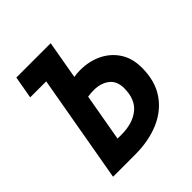

<svg xmlns="http://www.w3.org/2000/svg" viewBox="-187 -827 961 961"><g transform="rotate(-45 293.0 -346.5)"><path d="M67.9 0 168.9 -574.2H55.7L76.7 -693.4H319.8L284.2 -490.2Q305.7 -494.1 328.6 -494.1Q392.1 -494.1 443.6 -469.2Q495.1 -444.3 525.6 -397.5Q556.2 -350.6 556.2 -283.7Q556.2 -189.9 513.4 -127Q470.7 -64 395.8 -32Q320.8 0 224.1 0ZM218.8 -119.1H246.6Q326.2 -119.1 373.5 -157.2Q420.9 -195.3 420.9 -273.4Q420.9 -325.2 388.2 -350.1Q355.5 -375 306.6 -375Q283.2 -375 263.2 -371.6Z"/></g></svg>

Font: CaskaydiaCove NFP
Style: Bold Italic
Weight: 700
Italic angle: -10°
Designer: Aaron Bell
Foundry: Saja Typeworks
Version: Version 2111.001; VTT 6.35;Nerd Fonts 3.1.1